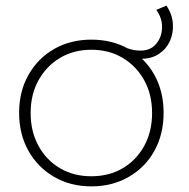

<svg xmlns="http://www.w3.org/2000/svg" viewBox="-20 -662 674 683"><path d="M305 -521Q379 -521 437.5 -488Q496 -455 529 -396Q562 -337 562 -261Q562 -184 529 -125Q496 -66 437.5 -32.5Q379 1 305 1Q231 1 173 -32.5Q115 -66 81.5 -125Q48 -184 48 -261Q48 -337 81.5 -396Q115 -455 173 -488Q231 -521 305 -521ZM305 -485Q242 -485 193.5 -456Q145 -427 117 -376.5Q89 -326 89 -260Q89 -194 117 -143Q145 -92 193.5 -63.5Q242 -35 305 -35Q368 -35 416.5 -63.5Q465 -92 493 -143Q521 -194 521 -260Q521 -326 493 -376.5Q465 -427 416.5 -456Q368 -485 305 -485ZM572 -642Q593 -611 595 -577Q597 -543 584 -515Q571 -487 545 -470Q519 -453 483 -453Q469 -453 456.5 -454Q444 -455 433 -458L434 -490Q445 -486 456.5 -484Q468 -482 480 -482Q516 -482 536 -506.5Q556 -531 556.5 -564.5Q557 -598 536 -627Z"/></svg>

Font: Alexandria ExtraLight
Style: Regular
Weight: 250
Designer: Mohamed Gaber
Foundry: Kief Type Foundry
Version: Version 5.100